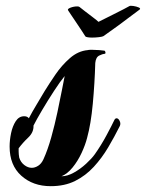

<svg xmlns="http://www.w3.org/2000/svg" viewBox="-20 -632 501 659"><path d="M424 -611Q427 -613 437.5 -611.5Q448 -610 456 -606.5Q464 -603 459 -599Q441 -586 417.5 -568Q394 -550 371.5 -534Q349 -518 335 -508Q332 -506 320 -504.5Q308 -503 296 -503Q288 -503 281.5 -504Q275 -505 273 -507Q270 -512 261.5 -525Q253 -538 242.5 -553.5Q232 -569 224 -581Q216 -593 214 -596Q210 -601 221.5 -605.5Q233 -610 245 -610Q251 -610 253 -608Q258 -604 271.5 -593.5Q285 -583 299 -572.5Q313 -562 318 -557Q324 -560 339 -567.5Q354 -575 372 -584Q390 -593 404.5 -600.5Q419 -608 424 -611ZM154 7Q93 7 53 -29Q13 -65 13 -129Q13 -151 18 -175Q23 -199 34 -216Q45 -233 63 -233Q74 -233 79 -226Q91 -249 105 -272Q119 -295 133 -319Q149 -345 170.5 -376.5Q192 -408 220 -432.5Q248 -457 281 -460Q285 -461 289.5 -461Q294 -461 298 -461Q309 -461 321 -460Q333 -459 339 -458Q341 -457 342 -452Q343 -447 337 -447Q333 -447 321 -441.5Q309 -436 307 -416Q305 -346 298.5 -276Q292 -206 279 -159Q273 -135 260 -107Q247 -79 229 -57Q211 -35 191 -27Q211 -27 233.5 -39.5Q256 -52 275.5 -70Q295 -88 305 -102Q327 -133 345.5 -167.5Q364 -202 373 -221Q376 -226 380 -226Q385 -226 389 -220Q393 -214 393 -207Q393 -205 392.5 -203Q392 -201 391 -199Q373 -163 351.5 -126.5Q330 -90 302 -59.5Q274 -29 238 -11Q202 7 154 7ZM89 -56Q100 -56 111 -63Q122 -70 129 -85Q144 -118 156 -161Q168 -204 177 -246.5Q186 -289 192.5 -322.5Q199 -356 202 -371Q187 -353 165.5 -320Q144 -287 124.5 -254Q105 -221 95 -201Q96 -178 77 -160Q58 -142 44 -123V-112Q44 -108 44.5 -102Q45 -96 46 -91Q51 -75 63.5 -65.5Q76 -56 89 -56Z"/></svg>

Font: Praise
Style: Regular
Weight: 400
Designer: Robert E. Leuschke
Foundry: Robert E. Leuschke
Version: Version 1.100; ttfautohint (v1.8.3)